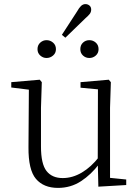

<svg xmlns="http://www.w3.org/2000/svg" viewBox="-20 -903 683 937"><path d="M207 -620Q190 -620 176.5 -632Q163 -644 163 -663Q163 -683 176.5 -695Q190 -707 207 -707Q225 -707 239 -695Q253 -683 253 -663Q253 -644 239 -632Q225 -620 207 -620ZM282 -733 356 -847Q366 -865 375.5 -874Q385 -883 397 -883Q408 -883 416.5 -876Q425 -869 425 -856Q425 -844 417.5 -834.5Q410 -825 397 -814L299 -719ZM416 -620Q398 -620 385 -632Q372 -644 372 -663Q372 -683 385 -695Q398 -707 416 -707Q434 -707 447.5 -695Q461 -683 461 -663Q461 -644 447.5 -632Q434 -620 416 -620ZM263 14Q193 14 155.5 -30Q118 -74 119 -185L121 -478L140 -463L35 -476V-502L174 -514L184 -502L180 -377V-188Q180 -103 207 -68.5Q234 -34 286 -34Q334 -34 379.5 -61Q425 -88 463 -137L482 -103H464Q425 -51 375 -18.5Q325 14 263 14ZM460 8 457 -116V-117L458 -467L373 -475V-502L511 -514L521 -502L517 -377V-35L596 -27V0Z"/></svg>

Font: Noto Serif JP
Style: Regular
Weight: 200
Designer: Ryoko NISHIZUKA 西塚涼子 (kana & ideographs); Frank Grießhammer (Latin, Greek & Cyrillic); Wenlong ZHANG 张文龙 (bopomofo); San
Foundry: Adobe
Version: Version 2.001;hotconv 1.1.0;makeotfexe 2.6.0